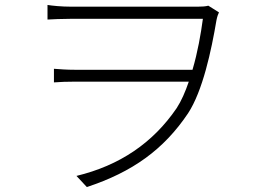

<svg xmlns="http://www.w3.org/2000/svg" viewBox="-20 -725 1040 776"><path d="M822 -702C811 -699 796 -698 779 -698H268C228 -698 190 -702 172 -705V-646C192 -647 228 -649 268 -649H800C792 -589 779 -514 758 -443H282C250 -443 223 -445 198 -447V-392C225 -394 250 -395 283 -395H743C729 -354 713 -317 694 -288C598 -147 463 -56 289 -14L331 31C516 -30 642 -121 740 -267C799 -357 834 -519 855 -644C858 -659 862 -669 865 -675Z"/></svg>

Font: Noto Sans JP Light
Style: Regular
Weight: 300
Designer: Ryoko NISHIZUKA (kana & ideographs); Paul D. Hunt (Latin, Greek & Cyrillic); Wenlong ZHANG (bopomofo); Sandoll Communica
Foundry: Adobe Systems Incorporated
Version: Version 1.004;PS 1.004;hotconv 1.0.82;makeotf.lib2.5.63406